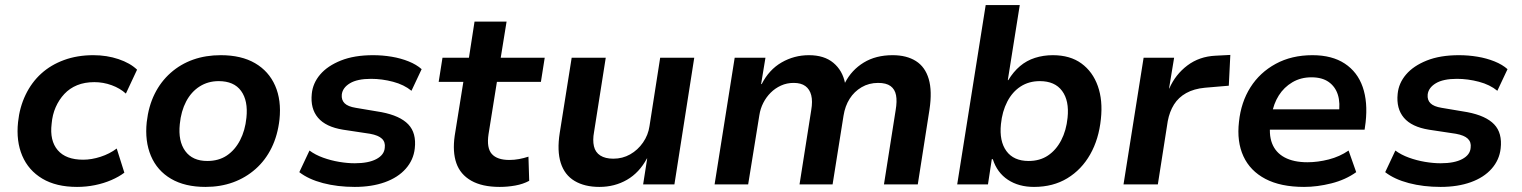

<svg xmlns="http://www.w3.org/2000/svg" viewBox="-20 -725 5983 755"><path d="M283 10Q201 10 146.5 -22.5Q92 -55 67.5 -112.5Q43 -170 51 -245Q57 -303 80.5 -352Q104 -401 142 -435.5Q180 -470 232 -489Q284 -508 347 -508Q400 -508 446 -492.5Q492 -477 519 -451L475 -357Q452 -378 419 -390Q386 -402 351 -402Q313 -402 283.5 -390Q254 -378 233 -355.5Q212 -333 199 -303.5Q186 -274 183 -238Q175 -172 207 -134.5Q239 -97 307 -97Q340 -97 375.5 -108.5Q411 -120 439 -141L469 -46Q448 -30 418 -17Q388 -4 353.5 3Q319 10 283 10Z M788 10Q707 10 652.5 -22Q598 -54 573.5 -112Q549 -170 557 -245Q564 -307 588 -355.5Q612 -404 651 -438.5Q690 -473 739.5 -490.5Q789 -508 848 -508Q929 -508 983 -476.5Q1037 -445 1062 -388Q1087 -331 1079 -255Q1072 -193 1048 -144Q1024 -95 985 -60.5Q946 -26 896.5 -8Q847 10 788 10ZM795 -92Q840 -92 872 -113.5Q904 -135 924 -173.5Q944 -212 949 -262Q956 -329 928 -367.5Q900 -406 840 -406Q798 -406 765 -385Q732 -364 712 -326Q692 -288 687 -237Q680 -170 708.5 -131Q737 -92 795 -92Z M1375 10Q1307 10 1250 -5Q1193 -20 1157 -48L1197 -133Q1220 -116 1250.5 -105Q1281 -94 1313.5 -88.5Q1346 -83 1375 -83Q1429 -83 1460 -99.5Q1491 -116 1493 -144Q1496 -166 1482 -179.5Q1468 -193 1435 -199L1329 -215Q1261 -226 1230.5 -262Q1200 -298 1206 -356Q1210 -398 1239 -432Q1268 -466 1320.5 -487Q1373 -508 1447 -508Q1484 -508 1520 -502Q1556 -496 1587 -483.5Q1618 -471 1638 -453L1598 -368Q1569 -392 1525.5 -403.5Q1482 -415 1439 -415Q1385 -415 1356 -397.5Q1327 -380 1324 -353Q1322 -332 1335 -319Q1348 -306 1379 -301L1480 -284Q1553 -270 1585.5 -236Q1618 -202 1611 -141Q1606 -96 1575.5 -61.5Q1545 -27 1493.5 -8.5Q1442 10 1375 10Z M1945 10Q1876 10 1833 -14.5Q1790 -39 1774.5 -83.5Q1759 -128 1768 -191L1802 -403H1705L1720 -498H1824L1846 -640H1972L1949 -498H2122L2107 -403H1934L1901 -197Q1893 -143 1914 -119.5Q1935 -96 1983 -96Q2002 -96 2021 -99.5Q2040 -103 2058 -109L2061 -14Q2037 -1 2006.5 4.5Q1976 10 1945 10Z M2337 10Q2279 10 2239.5 -13.5Q2200 -37 2185 -84.5Q2170 -132 2181 -202L2228 -498H2362L2316 -206Q2310 -174 2315.5 -150Q2321 -126 2340.5 -113.5Q2360 -101 2392 -101Q2428 -101 2458 -118Q2488 -135 2508.5 -164.5Q2529 -194 2534 -229L2576 -498H2710L2632 0H2509L2525 -102H2524Q2494 -46 2445.5 -18Q2397 10 2337 10Z M2790 0 2869 -498H2990L2973 -395L2975 -394Q3004 -451 3053.5 -479.5Q3103 -508 3161 -508Q3221 -508 3257 -478Q3293 -448 3303 -398V-400Q3329 -450 3376.5 -479Q3424 -508 3490 -508Q3545 -508 3581.5 -485Q3618 -462 3632 -414.5Q3646 -367 3635 -294L3589 0H3456L3502 -292Q3508 -327 3503.5 -350.5Q3499 -374 3482 -386.5Q3465 -399 3433 -399Q3397 -399 3368 -382Q3339 -365 3321 -336.5Q3303 -308 3297 -270L3254 0H3124L3170 -292Q3176 -327 3170 -350.5Q3164 -374 3147 -386.5Q3130 -399 3101 -399Q3074 -399 3051 -388.5Q3028 -378 3010.5 -360.5Q2993 -343 2981.5 -320.5Q2970 -298 2966 -272L2922 0Z M4046 10Q3986 10 3943.5 -18Q3901 -46 3884 -99H3880L3865 0H3744L3856 -705H3990L3943 -410H3945Q3965 -443 3991 -465Q4017 -487 4050 -497.5Q4083 -508 4120 -508Q4188 -508 4232.5 -475.5Q4277 -443 4297 -386.5Q4317 -330 4309 -257Q4301 -178 4267 -118Q4233 -58 4177 -24Q4121 10 4046 10ZM4025 -92Q4069 -92 4101 -113.5Q4133 -135 4153 -173.5Q4173 -212 4178 -262Q4185 -329 4156.5 -367.5Q4128 -406 4069 -406Q4026 -406 3993.5 -385Q3961 -364 3941 -325.5Q3921 -287 3916 -237Q3909 -170 3937.5 -131Q3966 -92 4025 -92Z M4398 0 4477 -498H4597L4577 -377H4578Q4602 -432 4649 -467.5Q4696 -503 4760 -506L4818 -509L4812 -388L4718 -380Q4675 -376 4644.5 -359Q4614 -342 4596.5 -314Q4579 -286 4572 -249L4533 0Z M5108 10Q5016 10 4956 -21.5Q4896 -53 4869.5 -110.5Q4843 -168 4852 -246Q4860 -323 4897 -381.5Q4934 -440 4996.5 -474Q5059 -508 5141 -508Q5218 -508 5268 -475Q5318 -442 5338.5 -383Q5359 -324 5350 -244L5346 -215H4952L4964 -295H5262L5244 -275Q5251 -320 5241 -352Q5231 -384 5205 -402.5Q5179 -421 5137 -421Q5095 -421 5062 -401.5Q5029 -382 5008.5 -349.5Q4988 -317 4981 -275L4977 -251Q4968 -198 4982 -161.5Q4996 -125 5031.5 -106Q5067 -87 5121 -87Q5162 -87 5205 -98Q5248 -109 5283 -133L5313 -48Q5271 -18 5215.5 -4Q5160 10 5108 10Z M5645 10Q5577 10 5520 -5Q5463 -20 5427 -48L5467 -133Q5490 -116 5520.5 -105Q5551 -94 5583.5 -88.5Q5616 -83 5645 -83Q5699 -83 5730 -99.5Q5761 -116 5763 -144Q5766 -166 5752 -179.5Q5738 -193 5705 -199L5599 -215Q5531 -226 5500.5 -262Q5470 -298 5476 -356Q5480 -398 5509 -432Q5538 -466 5590.5 -487Q5643 -508 5717 -508Q5754 -508 5790 -502Q5826 -496 5857 -483.5Q5888 -471 5908 -453L5868 -368Q5839 -392 5795.5 -403.5Q5752 -415 5709 -415Q5655 -415 5626 -397.5Q5597 -380 5594 -353Q5592 -332 5605 -319Q5618 -306 5649 -301L5750 -284Q5823 -270 5855.5 -236Q5888 -202 5881 -141Q5876 -96 5845.5 -61.5Q5815 -27 5763.5 -8.5Q5712 10 5645 10Z"/></svg>

Font: Nunito Sans 8pt
Style: Bold Italic
Weight: 700
Italic angle: -9°
Version: Version 3.101;gftools[0.9.27]